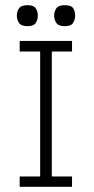

<svg xmlns="http://www.w3.org/2000/svg" viewBox="-20 -721 363 741"><path d="M135 -18V-545H180V-18ZM56 0V-40H258V0ZM56 -522V-563H258V-522ZM86 -620Q62 -620 53.5 -632.5Q45 -645 45 -661Q45 -677 53.5 -689Q62 -701 86 -701Q110 -701 118 -689Q126 -677 126 -661Q126 -645 118 -632.5Q110 -620 86 -620ZM230 -620Q206 -620 197.5 -632.5Q189 -645 189 -661Q189 -677 197.5 -689Q206 -701 230 -701Q255 -701 262.5 -689Q270 -677 270 -661Q270 -645 262 -632.5Q254 -620 230 -620Z"/></svg>

Font: Darker Grotesque Light
Style: Regular
Weight: 400
Version: Version 1.000;gftools[0.9.28]